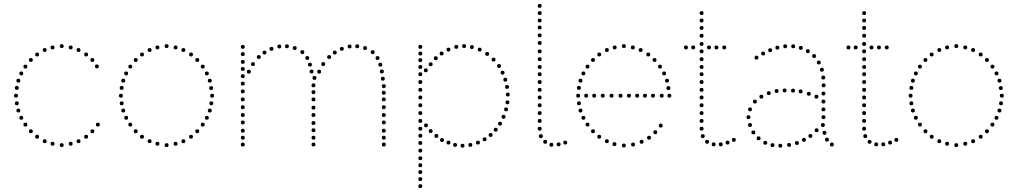

<svg xmlns="http://www.w3.org/2000/svg" viewBox="-20 -750 5210 983"><path d="M296 -504Q286 -504 286 -514Q286 -524 296 -524Q306 -524 306 -514Q306 -504 296 -504ZM342 -497Q332 -497 332 -507Q332 -517 342 -517Q352 -517 352 -507Q352 -497 342 -497ZM382 -484Q372 -484 372 -494Q372 -504 382 -504Q392 -504 392 -494Q392 -484 382 -484ZM421 -461Q411 -461 411 -471Q411 -481 421 -481Q431 -481 431 -471Q431 -461 421 -461ZM453 -433Q443 -433 443 -443Q443 -453 453 -453Q463 -453 463 -443Q463 -433 453 -433ZM476 -400Q466 -400 466 -410Q466 -420 476 -420Q486 -420 486 -410Q486 -400 476 -400ZM249 -497Q239 -497 239 -507Q239 -517 249 -517Q259 -517 259 -507Q259 -497 249 -497ZM209 -484Q199 -484 199 -494Q199 -504 209 -504Q219 -504 219 -494Q219 -484 209 -484ZM170 -461Q160 -461 160 -471Q160 -481 170 -481Q180 -481 180 -471Q180 -461 170 -461ZM138 -433Q128 -433 128 -443Q128 -453 138 -453Q148 -453 148 -443Q148 -433 138 -433ZM89 -364Q79 -364 79 -374Q79 -384 89 -384Q99 -384 99 -374Q99 -364 89 -364ZM74 -327Q64 -327 64 -337Q64 -347 74 -347Q84 -347 84 -337Q84 -327 74 -327ZM62 -250Q52 -250 52 -260Q52 -270 62 -270Q72 -270 72 -260Q72 -250 62 -250ZM110 -399Q100 -399 100 -409Q100 -419 110 -419Q120 -419 120 -409Q120 -399 110 -399ZM66 -290Q56 -290 56 -300Q56 -310 66 -310Q76 -310 76 -300Q76 -290 66 -290ZM296 -17Q306 -17 306 -7Q306 3 296 3Q286 3 286 -7Q286 -17 296 -17ZM342 -24Q352 -24 352 -14Q352 -4 342 -4Q332 -4 332 -14Q332 -24 342 -24ZM382 -37Q392 -37 392 -27Q392 -17 382 -17Q372 -17 372 -27Q372 -37 382 -37ZM421 -60Q431 -60 431 -50Q431 -40 421 -40Q411 -40 411 -50Q411 -60 421 -60ZM453 -88Q463 -88 463 -78Q463 -68 453 -68Q443 -68 443 -78Q443 -88 453 -88ZM481 -122Q491 -122 491 -112Q491 -102 481 -102Q471 -102 471 -112Q471 -122 481 -122ZM249 -24Q259 -24 259 -14Q259 -4 249 -4Q239 -4 239 -14Q239 -24 249 -24ZM209 -37Q219 -37 219 -27Q219 -17 209 -17Q199 -17 199 -27Q199 -37 209 -37ZM170 -60Q180 -60 180 -50Q180 -40 170 -40Q160 -40 160 -50Q160 -60 170 -60ZM138 -88Q148 -88 148 -78Q148 -68 138 -68Q128 -68 128 -78Q128 -88 138 -88ZM89 -157Q99 -157 99 -147Q99 -137 89 -137Q79 -137 79 -147Q79 -157 89 -157ZM74 -194Q84 -194 84 -184Q84 -174 74 -174Q64 -174 64 -184Q64 -194 74 -194ZM110 -122Q120 -122 120 -112Q120 -102 110 -102Q100 -102 100 -112Q100 -122 110 -122ZM66 -231Q76 -231 76 -221Q76 -211 66 -211Q56 -211 56 -221Q56 -231 66 -231Z M833 -504Q823 -504 823 -514Q823 -524 833 -524Q843 -524 843 -514Q843 -504 833 -504ZM879 -497Q869 -497 869 -507Q869 -517 879 -517Q889 -517 889 -507Q889 -497 879 -497ZM919 -484Q909 -484 909 -494Q909 -504 919 -504Q929 -504 929 -494Q929 -484 919 -484ZM958 -461Q948 -461 948 -471Q948 -481 958 -481Q968 -481 968 -471Q968 -461 958 -461ZM990 -433Q980 -433 980 -443Q980 -453 990 -453Q1000 -453 1000 -443Q1000 -433 990 -433ZM1039 -364Q1029 -364 1029 -374Q1029 -384 1039 -384Q1049 -384 1049 -374Q1049 -364 1039 -364ZM1054 -327Q1044 -327 1044 -337Q1044 -347 1054 -347Q1064 -347 1064 -337Q1064 -327 1054 -327ZM1066 -250Q1056 -250 1056 -260Q1056 -270 1066 -270Q1076 -270 1076 -260Q1076 -250 1066 -250ZM1018 -399Q1008 -399 1008 -409Q1008 -419 1018 -419Q1028 -419 1028 -409Q1028 -399 1018 -399ZM1061 -289Q1051 -289 1051 -299Q1051 -309 1061 -309Q1071 -309 1071 -299Q1071 -289 1061 -289ZM786 -497Q776 -497 776 -507Q776 -517 786 -517Q796 -517 796 -507Q796 -497 786 -497ZM746 -484Q736 -484 736 -494Q736 -504 746 -504Q756 -504 756 -494Q756 -484 746 -484ZM707 -461Q697 -461 697 -471Q697 -481 707 -481Q717 -481 717 -471Q717 -461 707 -461ZM675 -433Q665 -433 665 -443Q665 -453 675 -453Q685 -453 685 -443Q685 -433 675 -433ZM626 -364Q616 -364 616 -374Q616 -384 626 -384Q636 -384 636 -374Q636 -364 626 -364ZM611 -327Q601 -327 601 -337Q601 -347 611 -347Q621 -347 621 -337Q621 -327 611 -327ZM599 -250Q589 -250 589 -260Q589 -270 599 -270Q609 -270 609 -260Q609 -250 599 -250ZM647 -399Q637 -399 637 -409Q637 -419 647 -419Q657 -419 657 -409Q657 -399 647 -399ZM603 -290Q593 -290 593 -300Q593 -310 603 -310Q613 -310 613 -300Q613 -290 603 -290ZM833 -17Q843 -17 843 -7Q843 3 833 3Q823 3 823 -7Q823 -17 833 -17ZM879 -24Q889 -24 889 -14Q889 -4 879 -4Q869 -4 869 -14Q869 -24 879 -24ZM919 -37Q929 -37 929 -27Q929 -17 919 -17Q909 -17 909 -27Q909 -37 919 -37ZM958 -60Q968 -60 968 -50Q968 -40 958 -40Q948 -40 948 -50Q948 -60 958 -60ZM990 -88Q1000 -88 1000 -78Q1000 -68 990 -68Q980 -68 980 -78Q980 -88 990 -88ZM1039 -157Q1049 -157 1049 -147Q1049 -137 1039 -137Q1029 -137 1029 -147Q1029 -157 1039 -157ZM1054 -194Q1064 -194 1064 -184Q1064 -174 1054 -174Q1044 -174 1044 -184Q1044 -194 1054 -194ZM1018 -122Q1028 -122 1028 -112Q1028 -102 1018 -102Q1008 -102 1008 -112Q1008 -122 1018 -122ZM1062 -231Q1072 -231 1072 -221Q1072 -211 1062 -211Q1052 -211 1052 -221Q1052 -231 1062 -231ZM786 -24Q796 -24 796 -14Q796 -4 786 -4Q776 -4 776 -14Q776 -24 786 -24ZM746 -37Q756 -37 756 -27Q756 -17 746 -17Q736 -17 736 -27Q736 -37 746 -37ZM707 -60Q717 -60 717 -50Q717 -40 707 -40Q697 -40 697 -50Q697 -60 707 -60ZM675 -88Q685 -88 685 -78Q685 -68 675 -68Q665 -68 665 -78Q665 -88 675 -88ZM626 -157Q636 -157 636 -147Q636 -137 626 -137Q616 -137 616 -147Q616 -157 626 -157ZM611 -194Q621 -194 621 -184Q621 -174 611 -174Q601 -174 601 -184Q601 -194 611 -194ZM647 -122Q657 -122 657 -112Q657 -102 647 -102Q637 -102 637 -112Q637 -122 647 -122ZM603 -231Q613 -231 613 -221Q613 -211 603 -211Q593 -211 593 -221Q593 -231 603 -231Z M1223 -231Q1213 -231 1213 -241Q1213 -251 1223 -251Q1233 -251 1233 -241Q1233 -231 1223 -231ZM1223 -191Q1213 -191 1213 -201Q1213 -211 1223 -211Q1233 -211 1233 -201Q1233 -191 1223 -191ZM1223 -151Q1213 -151 1213 -161Q1213 -171 1223 -171Q1233 -171 1233 -161Q1233 -151 1223 -151ZM1223 -113Q1213 -113 1213 -123Q1213 -133 1223 -133Q1233 -133 1233 -123Q1233 -113 1223 -113ZM1223 -71Q1213 -71 1213 -81Q1213 -91 1223 -91Q1233 -91 1233 -81Q1233 -71 1223 -71ZM1223 -35Q1213 -35 1213 -45Q1213 -55 1223 -55Q1233 -55 1233 -45Q1233 -35 1223 -35ZM1223 0Q1213 0 1213 -10Q1213 -20 1223 -20Q1233 -20 1233 -10Q1233 0 1223 0ZM1223 -500Q1213 -500 1213 -510Q1213 -520 1223 -520Q1233 -520 1233 -510Q1233 -500 1223 -500ZM1223 -387Q1213 -387 1213 -397Q1213 -407 1223 -407Q1233 -407 1233 -397Q1233 -387 1223 -387ZM1223 -350Q1213 -350 1213 -360Q1213 -370 1223 -370Q1233 -370 1233 -360Q1233 -350 1223 -350ZM1223 -312Q1213 -312 1213 -322Q1213 -332 1223 -332Q1233 -332 1233 -322Q1233 -312 1223 -312ZM1223 -272Q1213 -272 1213 -282Q1213 -292 1223 -292Q1233 -292 1233 -282Q1233 -272 1223 -272ZM1223 -423Q1213 -423 1213 -433Q1213 -443 1223 -443Q1233 -443 1233 -433Q1233 -423 1223 -423ZM1223 -463Q1213 -463 1213 -473Q1213 -483 1223 -483Q1233 -483 1233 -473Q1233 -463 1223 -463ZM1585 -231Q1575 -231 1575 -241Q1575 -251 1585 -251Q1595 -251 1595 -241Q1595 -231 1585 -231ZM1585 -189Q1575 -189 1575 -199Q1575 -209 1585 -209Q1595 -209 1595 -199Q1595 -189 1585 -189ZM1585 -151Q1575 -151 1575 -161Q1575 -171 1585 -171Q1595 -171 1595 -161Q1595 -151 1585 -151ZM1585 -110Q1575 -110 1575 -120Q1575 -130 1585 -130Q1595 -130 1595 -120Q1595 -110 1585 -110ZM1585 -73Q1575 -73 1575 -83Q1575 -93 1585 -93Q1595 -93 1595 -83Q1595 -73 1585 -73ZM1585 -35Q1575 -35 1575 -45Q1575 -55 1585 -55Q1595 -55 1595 -45Q1595 -35 1585 -35ZM1585 0Q1575 0 1575 -10Q1575 -20 1585 -20Q1595 -20 1595 -10Q1595 0 1585 0ZM1410 -502Q1400 -502 1400 -512Q1400 -522 1410 -522Q1420 -522 1420 -512Q1420 -502 1410 -502ZM1449 -503Q1439 -503 1439 -513Q1439 -523 1449 -523Q1459 -523 1459 -513Q1459 -503 1449 -503ZM1489 -494Q1479 -494 1479 -504Q1479 -514 1489 -514Q1499 -514 1499 -504Q1499 -494 1489 -494ZM1528 -473Q1518 -473 1518 -483Q1518 -493 1528 -493Q1538 -493 1538 -483Q1538 -473 1528 -473ZM1553 -443Q1543 -443 1543 -453Q1543 -463 1553 -463Q1563 -463 1563 -453Q1563 -443 1553 -443ZM1575 -374Q1565 -374 1565 -384Q1565 -394 1575 -394Q1585 -394 1585 -384Q1585 -374 1575 -374ZM1590 -341Q1580 -341 1580 -351Q1580 -361 1590 -361Q1600 -361 1600 -351Q1600 -341 1590 -341ZM1567 -409Q1557 -409 1557 -419Q1557 -429 1567 -429Q1577 -429 1577 -419Q1577 -409 1567 -409ZM1585 -303Q1575 -303 1575 -313Q1575 -323 1585 -323Q1595 -323 1595 -313Q1595 -303 1585 -303ZM1370 -490Q1360 -490 1360 -500Q1360 -510 1370 -510Q1380 -510 1380 -500Q1380 -490 1370 -490ZM1585 -268Q1575 -268 1575 -278Q1575 -288 1585 -288Q1595 -288 1595 -278Q1595 -268 1585 -268ZM1334 -471Q1324 -471 1324 -481Q1324 -491 1334 -491Q1344 -491 1344 -481Q1344 -471 1334 -471ZM1305 -448Q1295 -448 1295 -458Q1295 -468 1305 -468Q1315 -468 1315 -458Q1315 -448 1305 -448ZM1275 -412Q1265 -412 1265 -422Q1265 -432 1275 -432Q1285 -432 1285 -422Q1285 -412 1275 -412ZM1254 -373Q1244 -373 1244 -383Q1244 -393 1254 -393Q1264 -393 1264 -383Q1264 -373 1254 -373ZM1945 -231Q1935 -231 1935 -241Q1935 -251 1945 -251Q1955 -251 1955 -241Q1955 -231 1945 -231ZM1945 -191Q1935 -191 1935 -201Q1935 -211 1945 -211Q1955 -211 1955 -201Q1955 -191 1945 -191ZM1945 -151Q1935 -151 1935 -161Q1935 -171 1945 -171Q1955 -171 1955 -161Q1955 -151 1945 -151ZM1945 -113Q1935 -113 1935 -123Q1935 -133 1945 -133Q1955 -133 1955 -123Q1955 -113 1945 -113ZM1945 -71Q1935 -71 1935 -81Q1935 -91 1945 -91Q1955 -91 1955 -81Q1955 -71 1945 -71ZM1945 -35Q1935 -35 1935 -45Q1935 -55 1945 -55Q1955 -55 1955 -45Q1955 -35 1945 -35ZM1945 0Q1935 0 1935 -10Q1935 -20 1945 -20Q1955 -20 1955 -10Q1955 0 1945 0ZM1770 -502Q1760 -502 1760 -512Q1760 -522 1770 -522Q1780 -522 1780 -512Q1780 -502 1770 -502ZM1809 -503Q1799 -503 1799 -513Q1799 -523 1809 -523Q1819 -523 1819 -513Q1819 -503 1809 -503ZM1849 -494Q1839 -494 1839 -504Q1839 -514 1849 -514Q1859 -514 1859 -504Q1859 -494 1849 -494ZM1888 -473Q1878 -473 1878 -483Q1878 -493 1888 -493Q1898 -493 1898 -483Q1898 -473 1888 -473ZM1913 -443Q1903 -443 1903 -453Q1903 -463 1913 -463Q1923 -463 1923 -453Q1923 -443 1913 -443ZM1935 -374Q1925 -374 1925 -384Q1925 -394 1935 -394Q1945 -394 1945 -384Q1945 -374 1935 -374ZM1940 -337Q1930 -337 1930 -347Q1930 -357 1940 -357Q1950 -357 1950 -347Q1950 -337 1940 -337ZM1927 -409Q1917 -409 1917 -419Q1917 -429 1927 -429Q1937 -429 1937 -419Q1937 -409 1927 -409ZM1945 -299Q1935 -299 1935 -309Q1935 -319 1945 -319Q1955 -319 1955 -309Q1955 -299 1945 -299ZM1730 -490Q1720 -490 1720 -500Q1720 -510 1730 -510Q1740 -510 1740 -500Q1740 -490 1730 -490ZM1945 -265Q1935 -265 1935 -275Q1935 -285 1945 -285Q1955 -285 1955 -275Q1955 -265 1945 -265ZM1694 -471Q1684 -471 1684 -481Q1684 -491 1694 -491Q1704 -491 1704 -481Q1704 -471 1694 -471ZM1665 -448Q1655 -448 1655 -458Q1655 -468 1665 -468Q1675 -468 1675 -458Q1675 -448 1665 -448ZM1635 -412Q1625 -412 1625 -422Q1625 -432 1635 -432Q1645 -432 1645 -422Q1645 -412 1635 -412ZM1614 -373Q1604 -373 1604 -383Q1604 -393 1614 -393Q1624 -393 1624 -383Q1624 -373 1614 -373Z M2276 -486Q2266 -486 2266 -496Q2266 -506 2276 -506Q2286 -506 2286 -496Q2286 -486 2276 -486ZM2316 -500Q2306 -500 2306 -510Q2306 -520 2316 -520Q2326 -520 2326 -510Q2326 -500 2316 -500ZM2356 -504Q2346 -504 2346 -514Q2346 -524 2356 -524Q2366 -524 2366 -514Q2366 -504 2356 -504ZM2396 -499Q2386 -499 2386 -509Q2386 -519 2396 -519Q2406 -519 2406 -509Q2406 -499 2396 -499ZM2436 -486Q2426 -486 2426 -496Q2426 -506 2436 -506Q2446 -506 2446 -496Q2446 -486 2436 -486ZM2241 -466Q2231 -466 2231 -476Q2231 -486 2241 -486Q2251 -486 2251 -476Q2251 -466 2241 -466ZM2474 -464Q2464 -464 2464 -474Q2464 -484 2474 -484Q2484 -484 2484 -474Q2484 -464 2474 -464ZM2211 -442Q2201 -442 2201 -452Q2201 -462 2211 -462Q2221 -462 2221 -452Q2221 -442 2211 -442ZM2507 -435Q2497 -435 2497 -445Q2497 -455 2507 -455Q2517 -455 2517 -445Q2517 -435 2507 -435ZM2553 -368Q2543 -368 2543 -378Q2543 -388 2553 -388Q2563 -388 2563 -378Q2563 -368 2553 -368ZM2567 -332Q2557 -332 2557 -342Q2557 -352 2567 -352Q2577 -352 2577 -342Q2577 -332 2567 -332ZM2580 -256Q2570 -256 2570 -266Q2570 -276 2580 -276Q2590 -276 2590 -266Q2590 -256 2580 -256ZM2578 -216Q2568 -216 2568 -226Q2568 -236 2578 -236Q2588 -236 2588 -226Q2588 -216 2578 -216ZM2571 -180Q2561 -180 2561 -190Q2561 -200 2571 -200Q2581 -200 2581 -190Q2581 -180 2571 -180ZM2558 -142Q2548 -142 2548 -152Q2548 -162 2558 -162Q2568 -162 2568 -152Q2568 -142 2558 -142ZM2540 -107Q2530 -107 2530 -117Q2530 -127 2540 -127Q2550 -127 2550 -117Q2550 -107 2540 -107ZM2185 -69Q2175 -69 2175 -79Q2175 -89 2185 -89Q2195 -89 2195 -79Q2195 -69 2185 -69ZM2518 -76Q2508 -76 2508 -86Q2508 -96 2518 -96Q2528 -96 2528 -86Q2528 -76 2518 -76ZM2243 -23Q2233 -23 2233 -33Q2233 -43 2243 -43Q2253 -43 2253 -33Q2253 -23 2243 -23ZM2276 -10Q2266 -10 2266 -20Q2266 -30 2276 -30Q2286 -30 2286 -20Q2286 -10 2276 -10ZM2427 -10Q2417 -10 2417 -20Q2417 -30 2427 -30Q2437 -30 2437 -20Q2437 -10 2427 -10ZM2461 -27Q2451 -27 2451 -37Q2451 -47 2461 -47Q2471 -47 2471 -37Q2471 -27 2461 -27ZM2132 -241Q2122 -241 2122 -251Q2122 -261 2132 -261Q2142 -261 2142 -251Q2142 -241 2132 -241ZM2132 -201Q2122 -201 2122 -211Q2122 -221 2132 -221Q2142 -221 2142 -211Q2142 -201 2132 -201ZM2132 -161Q2122 -161 2122 -171Q2122 -181 2132 -181Q2142 -181 2142 -171Q2142 -161 2132 -161ZM2132 -121Q2122 -121 2122 -131Q2122 -141 2132 -141Q2142 -141 2142 -131Q2142 -121 2132 -121ZM2132 -81Q2122 -81 2122 -91Q2122 -101 2132 -101Q2142 -101 2142 -91Q2142 -81 2132 -81ZM2132 -45Q2122 -45 2122 -55Q2122 -65 2132 -65Q2142 -65 2142 -55Q2142 -45 2132 -45ZM2132 -8Q2122 -8 2122 -18Q2122 -28 2132 -28Q2142 -28 2142 -18Q2142 -8 2132 -8ZM2132 177Q2122 177 2122 167Q2122 157 2132 157Q2142 157 2142 167Q2142 177 2132 177ZM2132 213Q2122 213 2122 203Q2122 193 2132 193Q2142 193 2142 203Q2142 213 2132 213ZM2132 -500Q2122 -500 2122 -510Q2122 -520 2132 -520Q2142 -520 2142 -510Q2142 -500 2132 -500ZM2132 -397Q2122 -397 2122 -407Q2122 -417 2132 -417Q2142 -417 2142 -407Q2142 -397 2132 -397ZM2132 -360Q2122 -360 2122 -370Q2122 -380 2132 -380Q2142 -380 2142 -370Q2142 -360 2132 -360ZM2132 -320Q2122 -320 2122 -330Q2122 -340 2132 -340Q2142 -340 2142 -330Q2142 -320 2132 -320ZM2132 -280Q2122 -280 2122 -290Q2122 -300 2132 -300Q2142 -300 2142 -290Q2142 -280 2132 -280ZM2132 31Q2122 31 2122 21Q2122 11 2132 11Q2142 11 2142 21Q2142 31 2132 31ZM2132 70Q2122 70 2122 60Q2122 50 2132 50Q2142 50 2142 60Q2142 70 2132 70ZM2132 106Q2122 106 2122 96Q2122 86 2132 86Q2142 86 2142 96Q2142 106 2132 106ZM2132 141Q2122 141 2122 131Q2122 121 2132 121Q2142 121 2142 131Q2142 141 2132 141ZM2132 -432Q2122 -432 2122 -442Q2122 -452 2132 -452Q2142 -452 2142 -442Q2142 -432 2132 -432ZM2535 -402Q2525 -402 2525 -412Q2525 -422 2535 -422Q2545 -422 2545 -412Q2545 -402 2535 -402ZM2576 -295Q2566 -295 2566 -305Q2566 -315 2576 -315Q2586 -315 2586 -305Q2586 -295 2576 -295ZM2185 -411Q2175 -411 2175 -421Q2175 -431 2185 -431Q2195 -431 2195 -421Q2195 -411 2185 -411ZM2160 -380Q2150 -380 2150 -390Q2150 -400 2160 -400Q2170 -400 2170 -390Q2170 -380 2160 -380ZM2161 -98Q2151 -98 2151 -108Q2151 -118 2161 -118Q2171 -118 2171 -108Q2171 -98 2161 -98ZM2348 6Q2338 6 2338 -4Q2338 -14 2348 -14Q2358 -14 2358 -4Q2358 6 2348 6ZM2310 2Q2300 2 2300 -8Q2300 -18 2310 -18Q2320 -18 2320 -8Q2320 2 2310 2ZM2214 -44Q2204 -44 2204 -54Q2204 -64 2214 -64Q2224 -64 2224 -54Q2224 -44 2214 -44ZM2388 2Q2378 2 2378 -8Q2378 -18 2388 -18Q2398 -18 2398 -8Q2398 2 2388 2ZM2492 -49Q2482 -49 2482 -59Q2482 -69 2492 -69Q2502 -69 2502 -59Q2502 -49 2492 -49ZM2132 -466Q2122 -466 2122 -476Q2122 -486 2132 -486Q2142 -486 2142 -476Q2142 -466 2132 -466Z M2874 -10Q2864 -10 2864 -20Q2864 -30 2874 -30Q2884 -30 2884 -20Q2884 -10 2874 -10ZM2743 -241Q2733 -241 2733 -251Q2733 -261 2743 -261Q2753 -261 2753 -251Q2753 -241 2743 -241ZM2743 -201Q2733 -201 2733 -211Q2733 -221 2743 -221Q2753 -221 2753 -211Q2753 -201 2743 -201ZM2743 -161Q2733 -161 2733 -171Q2733 -181 2743 -181Q2753 -181 2753 -171Q2753 -161 2743 -161ZM2743 -121Q2733 -121 2733 -131Q2733 -141 2743 -141Q2753 -141 2753 -131Q2753 -121 2743 -121ZM2743 -81Q2733 -81 2733 -91Q2733 -101 2743 -101Q2753 -101 2753 -91Q2753 -81 2743 -81ZM2749 -43Q2739 -43 2739 -53Q2739 -63 2749 -63Q2759 -63 2759 -53Q2759 -43 2749 -43ZM2771 -14Q2761 -14 2761 -24Q2761 -34 2771 -34Q2781 -34 2781 -24Q2781 -14 2771 -14ZM2743 -559Q2733 -559 2733 -569Q2733 -579 2743 -579Q2753 -579 2753 -569Q2753 -559 2743 -559ZM2743 -520Q2733 -520 2733 -530Q2733 -540 2743 -540Q2753 -540 2753 -530Q2753 -520 2743 -520ZM2743 -477Q2733 -477 2733 -487Q2733 -497 2743 -497Q2753 -497 2753 -487Q2753 -477 2743 -477ZM2743 -397Q2733 -397 2733 -407Q2733 -417 2743 -417Q2753 -417 2753 -407Q2753 -397 2743 -397ZM2743 -360Q2733 -360 2733 -370Q2733 -380 2743 -380Q2753 -380 2753 -370Q2753 -360 2743 -360ZM2743 -320Q2733 -320 2733 -330Q2733 -340 2743 -340Q2753 -340 2753 -330Q2753 -320 2743 -320ZM2743 -280Q2733 -280 2733 -290Q2733 -300 2743 -300Q2753 -300 2753 -290Q2753 -280 2743 -280ZM2743 -710Q2733 -710 2733 -720Q2733 -730 2743 -730Q2753 -730 2753 -720Q2753 -710 2743 -710ZM2743 -673Q2733 -673 2733 -683Q2733 -693 2743 -693Q2753 -693 2753 -683Q2753 -673 2743 -673ZM2743 -635Q2733 -635 2733 -645Q2733 -655 2743 -655Q2753 -655 2753 -645Q2753 -635 2743 -635ZM2743 -599Q2733 -599 2733 -609Q2733 -619 2743 -619Q2753 -619 2753 -609Q2753 -599 2743 -599ZM2743 -437Q2733 -437 2733 -447Q2733 -457 2743 -457Q2753 -457 2753 -447Q2753 -437 2743 -437ZM2803 1Q2793 1 2793 -9Q2793 -19 2803 -19Q2813 -19 2813 -9Q2813 1 2803 1ZM2840 -1Q2830 -1 2830 -11Q2830 -21 2840 -21Q2850 -21 2850 -11Q2850 -1 2840 -1Z M3174 -504Q3164 -504 3164 -514Q3164 -524 3174 -524Q3184 -524 3184 -514Q3184 -504 3174 -504ZM3220 -497Q3210 -497 3210 -507Q3210 -517 3220 -517Q3230 -517 3230 -507Q3230 -497 3220 -497ZM3260 -484Q3250 -484 3250 -494Q3250 -504 3260 -504Q3270 -504 3270 -494Q3270 -484 3260 -484ZM3299 -461Q3289 -461 3289 -471Q3289 -481 3299 -481Q3309 -481 3309 -471Q3309 -461 3299 -461ZM3331 -433Q3321 -433 3321 -443Q3321 -453 3331 -453Q3341 -453 3341 -443Q3341 -433 3331 -433ZM3380 -364Q3370 -364 3370 -374Q3370 -384 3380 -384Q3390 -384 3390 -374Q3390 -364 3380 -364ZM3395 -327Q3385 -327 3385 -337Q3385 -347 3395 -347Q3405 -347 3405 -337Q3405 -327 3395 -327ZM3407 -250Q3397 -250 3397 -260Q3397 -270 3407 -270Q3417 -270 3417 -260Q3417 -250 3407 -250ZM3359 -399Q3349 -399 3349 -409Q3349 -419 3359 -419Q3369 -419 3369 -409Q3369 -399 3359 -399ZM3402 -289Q3392 -289 3392 -299Q3392 -309 3402 -309Q3412 -309 3412 -299Q3412 -289 3402 -289ZM3127 -497Q3117 -497 3117 -507Q3117 -517 3127 -517Q3137 -517 3137 -507Q3137 -497 3127 -497ZM3087 -484Q3077 -484 3077 -494Q3077 -504 3087 -504Q3097 -504 3097 -494Q3097 -484 3087 -484ZM3048 -461Q3038 -461 3038 -471Q3038 -481 3048 -481Q3058 -481 3058 -471Q3058 -461 3048 -461ZM3016 -433Q3006 -433 3006 -443Q3006 -453 3016 -453Q3026 -453 3026 -443Q3026 -433 3016 -433ZM2967 -364Q2957 -364 2957 -374Q2957 -384 2967 -384Q2977 -384 2977 -374Q2977 -364 2967 -364ZM2952 -327Q2942 -327 2942 -337Q2942 -347 2952 -347Q2962 -347 2962 -337Q2962 -327 2952 -327ZM2940 -250Q2930 -250 2930 -260Q2930 -270 2940 -270Q2950 -270 2950 -260Q2950 -250 2940 -250ZM2988 -399Q2978 -399 2978 -409Q2978 -419 2988 -419Q2998 -419 2998 -409Q2998 -399 2988 -399ZM2944 -290Q2934 -290 2934 -300Q2934 -310 2944 -310Q2954 -310 2954 -300Q2954 -290 2944 -290ZM3174 -15Q3184 -15 3184 -5Q3184 5 3174 5Q3164 5 3164 -5Q3164 -15 3174 -15ZM3221 -20Q3231 -20 3231 -10Q3231 0 3221 0Q3211 0 3211 -10Q3211 -20 3221 -20ZM3265 -34Q3275 -34 3275 -24Q3275 -14 3265 -14Q3255 -14 3255 -24Q3255 -34 3265 -34ZM3303 -55Q3313 -55 3313 -45Q3313 -35 3303 -35Q3293 -35 3293 -45Q3293 -55 3303 -55ZM3335 -83Q3345 -83 3345 -73Q3345 -63 3335 -63Q3325 -63 3325 -73Q3325 -83 3335 -83ZM3363 -117Q3373 -117 3373 -107Q3373 -97 3363 -97Q3353 -97 3353 -107Q3353 -117 3363 -117ZM3126 -22Q3136 -22 3136 -12Q3136 -2 3126 -2Q3116 -2 3116 -12Q3116 -22 3126 -22ZM3087 -37Q3097 -37 3097 -27Q3097 -17 3087 -17Q3077 -17 3077 -27Q3077 -37 3087 -37ZM3048 -60Q3058 -60 3058 -50Q3058 -40 3048 -40Q3038 -40 3038 -50Q3038 -60 3048 -60ZM3016 -88Q3026 -88 3026 -78Q3026 -68 3016 -68Q3006 -68 3006 -78Q3006 -88 3016 -88ZM2967 -157Q2977 -157 2977 -147Q2977 -137 2967 -137Q2957 -137 2957 -147Q2957 -157 2967 -157ZM2952 -194Q2962 -194 2962 -184Q2962 -174 2952 -174Q2942 -174 2942 -184Q2942 -194 2952 -194ZM2988 -122Q2998 -122 2998 -112Q2998 -102 2988 -102Q2978 -102 2978 -112Q2978 -122 2988 -122ZM2944 -231Q2954 -231 2954 -221Q2954 -211 2944 -211Q2934 -211 2934 -221Q2934 -231 2944 -231ZM3368 -250Q3358 -250 3358 -260Q3358 -270 3368 -270Q3378 -270 3378 -260Q3378 -250 3368 -250ZM3323 -250Q3313 -250 3313 -260Q3313 -270 3323 -270Q3333 -270 3333 -260Q3333 -250 3323 -250ZM3282 -250Q3272 -250 3272 -260Q3272 -270 3282 -270Q3292 -270 3292 -260Q3292 -250 3282 -250ZM3242 -250Q3232 -250 3232 -260Q3232 -270 3242 -270Q3252 -270 3252 -260Q3252 -250 3242 -250ZM3200 -250Q3190 -250 3190 -260Q3190 -270 3200 -270Q3210 -270 3210 -260Q3210 -250 3200 -250ZM3157 -250Q3147 -250 3147 -260Q3147 -270 3157 -270Q3167 -270 3167 -260Q3167 -250 3157 -250ZM3111 -250Q3101 -250 3101 -260Q3101 -270 3111 -270Q3121 -270 3121 -260Q3121 -250 3111 -250ZM3066 -250Q3056 -250 3056 -260Q3056 -270 3066 -270Q3076 -270 3076 -260Q3076 -250 3066 -250ZM3022 -250Q3012 -250 3012 -260Q3012 -270 3022 -270Q3032 -270 3032 -260Q3032 -250 3022 -250ZM2981 -250Q2971 -250 2971 -260Q2971 -270 2981 -270Q2991 -270 2991 -260Q2991 -250 2981 -250Z M3705 -10Q3695 -10 3695 -20Q3695 -30 3705 -30Q3715 -30 3715 -20Q3715 -10 3705 -10ZM3572 -241Q3562 -241 3562 -251Q3562 -261 3572 -261Q3582 -261 3582 -251Q3582 -241 3572 -241ZM3572 -201Q3562 -201 3562 -211Q3562 -221 3572 -221Q3582 -221 3582 -211Q3582 -201 3572 -201ZM3572 -161Q3562 -161 3562 -171Q3562 -181 3572 -181Q3582 -181 3582 -171Q3582 -161 3572 -161ZM3572 -121Q3562 -121 3562 -131Q3562 -141 3572 -141Q3582 -141 3582 -131Q3582 -121 3572 -121ZM3572 -81Q3562 -81 3562 -91Q3562 -101 3572 -101Q3582 -101 3582 -91Q3582 -81 3572 -81ZM3578 -43Q3568 -43 3568 -53Q3568 -63 3578 -63Q3588 -63 3588 -53Q3588 -43 3578 -43ZM3600 -14Q3590 -14 3590 -24Q3590 -34 3600 -34Q3610 -34 3610 -24Q3610 -14 3600 -14ZM3572 -557Q3562 -557 3562 -567Q3562 -577 3572 -577Q3582 -577 3582 -567Q3582 -557 3572 -557ZM3572 -515Q3562 -515 3562 -525Q3562 -535 3572 -535Q3582 -535 3582 -525Q3582 -515 3572 -515ZM3572 -477Q3562 -477 3562 -487Q3562 -497 3572 -497Q3582 -497 3582 -487Q3582 -477 3572 -477ZM3572 -397Q3562 -397 3562 -407Q3562 -417 3572 -417Q3582 -417 3582 -407Q3582 -397 3572 -397ZM3572 -360Q3562 -360 3562 -370Q3562 -380 3572 -380Q3582 -380 3582 -370Q3582 -360 3572 -360ZM3572 -320Q3562 -320 3562 -330Q3562 -340 3572 -340Q3582 -340 3582 -330Q3582 -320 3572 -320ZM3572 -280Q3562 -280 3562 -290Q3562 -300 3572 -300Q3582 -300 3582 -290Q3582 -280 3572 -280ZM3572 -673Q3562 -673 3562 -683Q3562 -693 3572 -693Q3582 -693 3582 -683Q3582 -673 3572 -673ZM3572 -635Q3562 -635 3562 -645Q3562 -655 3572 -655Q3582 -655 3582 -645Q3582 -635 3572 -635ZM3572 -597Q3562 -597 3562 -607Q3562 -617 3572 -617Q3582 -617 3582 -607Q3582 -597 3572 -597ZM3572 -437Q3562 -437 3562 -447Q3562 -457 3572 -457Q3582 -457 3582 -447Q3582 -437 3572 -437ZM3634 -1Q3624 -1 3624 -11Q3624 -21 3634 -21Q3644 -21 3644 -11Q3644 -1 3634 -1ZM3670 -1Q3660 -1 3660 -11Q3660 -21 3670 -21Q3680 -21 3680 -11Q3680 -1 3670 -1ZM3737 -24Q3727 -24 3727 -34Q3727 -44 3737 -44Q3747 -44 3747 -34Q3747 -24 3737 -24ZM3529 -497Q3519 -497 3519 -507Q3519 -517 3529 -517Q3539 -517 3539 -507Q3539 -497 3529 -497ZM3492 -497Q3482 -497 3482 -507Q3482 -517 3492 -517Q3502 -517 3502 -507Q3502 -497 3492 -497ZM3610 -497Q3600 -497 3600 -507Q3600 -517 3610 -517Q3620 -517 3620 -507Q3620 -497 3610 -497ZM3648 -497Q3638 -497 3638 -507Q3638 -517 3648 -517Q3658 -517 3658 -507Q3658 -497 3648 -497ZM3688 -497Q3678 -497 3678 -507Q3678 -517 3688 -517Q3698 -517 3698 -507Q3698 -497 3688 -497Z M3960 -496Q3950 -496 3950 -506Q3950 -516 3960 -516Q3970 -516 3970 -506Q3970 -496 3960 -496ZM4000 -503Q3990 -503 3990 -513Q3990 -523 4000 -523Q4010 -523 4010 -513Q4010 -503 4000 -503ZM4041 -503Q4031 -503 4031 -513Q4031 -523 4041 -523Q4051 -523 4051 -513Q4051 -503 4041 -503ZM4080 -495Q4070 -495 4070 -505Q4070 -515 4080 -515Q4090 -515 4090 -505Q4090 -495 4080 -495ZM3887 -466Q3877 -466 3877 -476Q3877 -486 3887 -486Q3897 -486 3897 -476Q3897 -466 3887 -466ZM4116 -478Q4106 -478 4106 -488Q4106 -498 4116 -498Q4126 -498 4126 -488Q4126 -478 4116 -478ZM4148 -453Q4138 -453 4138 -463Q4138 -473 4148 -473Q4158 -473 4158 -463Q4158 -453 4148 -453ZM4172 -420Q4162 -420 4162 -430Q4162 -440 4172 -440Q4182 -440 4182 -430Q4182 -420 4172 -420ZM4188 -383Q4178 -383 4178 -393Q4178 -403 4188 -403Q4198 -403 4198 -393Q4198 -383 4188 -383ZM4195 -343Q4185 -343 4185 -353Q4185 -363 4195 -363Q4205 -363 4205 -353Q4205 -343 4195 -343ZM4197 -303Q4187 -303 4187 -313Q4187 -323 4197 -323Q4207 -323 4207 -313Q4207 -303 4197 -303ZM3916 -263Q3906 -263 3906 -273Q3906 -283 3916 -283Q3926 -283 3926 -273Q3926 -263 3916 -263ZM3956 -274Q3946 -274 3946 -284Q3946 -294 3956 -294Q3966 -294 3966 -284Q3966 -274 3956 -274ZM4121 -260Q4111 -260 4111 -270Q4111 -280 4121 -280Q4131 -280 4131 -270Q4131 -260 4121 -260ZM4160 -245Q4150 -245 4150 -255Q4150 -265 4160 -265Q4170 -265 4170 -255Q4170 -245 4160 -245ZM4196 -261Q4186 -261 4186 -271Q4186 -281 4196 -281Q4206 -281 4206 -271Q4206 -261 4196 -261ZM3845 -220Q3835 -220 3835 -230Q3835 -240 3845 -240Q3855 -240 3855 -230Q3855 -220 3845 -220ZM4196 -220Q4186 -220 4186 -230Q4186 -240 4196 -240Q4206 -240 4206 -230Q4206 -220 4196 -220ZM3820 -180Q3810 -180 3810 -190Q3810 -200 3820 -200Q3830 -200 3830 -190Q3830 -180 3820 -180ZM4196 -180Q4186 -180 4186 -190Q4186 -200 4196 -200Q4206 -200 4206 -190Q4206 -180 4196 -180ZM4196 -140Q4186 -140 4186 -150Q4186 -160 4196 -160Q4206 -160 4206 -150Q4206 -140 4196 -140ZM3820 -100Q3810 -100 3810 -110Q3810 -120 3820 -120Q3830 -120 3830 -110Q3830 -100 3820 -100ZM4193 -100Q4183 -100 4183 -110Q4183 -120 4193 -120Q4203 -120 4203 -110Q4203 -100 4193 -100ZM3837 -62Q3827 -62 3827 -72Q3827 -82 3837 -82Q3847 -82 3847 -72Q3847 -62 3837 -62ZM4161 -73Q4151 -73 4151 -83Q4151 -93 4161 -93Q4171 -93 4171 -83Q4171 -73 4161 -73ZM4201 -60Q4191 -60 4191 -70Q4191 -80 4201 -80Q4211 -80 4211 -70Q4211 -60 4201 -60ZM3864 -32Q3854 -32 3854 -42Q3854 -52 3864 -52Q3874 -52 3874 -42Q3874 -32 3864 -32ZM4096 -24Q4086 -24 4086 -34Q4086 -44 4096 -44Q4106 -44 4106 -34Q4106 -24 4096 -24ZM4129 -44Q4119 -44 4119 -54Q4119 -64 4129 -64Q4139 -64 4139 -54Q4139 -44 4129 -44ZM4214 -25Q4204 -25 4204 -35Q4204 -45 4214 -45Q4224 -45 4224 -35Q4224 -25 4214 -25ZM3923 -483Q3913 -483 3913 -493Q3913 -503 3923 -503Q3933 -503 3933 -493Q3933 -483 3923 -483ZM3853 -445Q3843 -445 3843 -455Q3843 -465 3853 -465Q3863 -465 3863 -455Q3863 -445 3853 -445ZM4239 0Q4229 0 4229 -10Q4229 -20 4239 -20Q4249 -20 4249 -10Q4249 0 4239 0ZM3812 -140Q3802 -140 3802 -150Q3802 -160 3812 -160Q3822 -160 3822 -150Q3822 -140 3812 -140ZM4079 -272Q4069 -272 4069 -282Q4069 -292 4079 -292Q4089 -292 4089 -282Q4089 -272 4079 -272ZM4040 -276Q4030 -276 4030 -286Q4030 -296 4040 -296Q4050 -296 4050 -286Q4050 -276 4040 -276ZM3997 -277Q3987 -277 3987 -287Q3987 -297 3997 -297Q4007 -297 4007 -287Q4007 -277 3997 -277ZM3878 -245Q3868 -245 3868 -255Q3868 -265 3878 -265Q3888 -265 3888 -255Q3888 -245 3878 -245ZM3898 -9Q3888 -9 3888 -19Q3888 -29 3898 -29Q3908 -29 3908 -19Q3908 -9 3898 -9ZM3935 3Q3925 3 3925 -7Q3925 -17 3935 -17Q3945 -17 3945 -7Q3945 3 3935 3ZM3975 6Q3965 6 3965 -4Q3965 -14 3975 -14Q3985 -14 3985 -4Q3985 6 3975 6ZM4020 2Q4010 2 4010 -8Q4010 -18 4020 -18Q4030 -18 4030 -8Q4030 2 4020 2ZM4060 -8Q4050 -8 4050 -18Q4050 -28 4060 -28Q4070 -28 4070 -18Q4070 -8 4060 -8Z M4537 -10Q4527 -10 4527 -20Q4527 -30 4537 -30Q4547 -30 4547 -20Q4547 -10 4537 -10ZM4404 -241Q4394 -241 4394 -251Q4394 -261 4404 -261Q4414 -261 4414 -251Q4414 -241 4404 -241ZM4404 -201Q4394 -201 4394 -211Q4394 -221 4404 -221Q4414 -221 4414 -211Q4414 -201 4404 -201ZM4404 -161Q4394 -161 4394 -171Q4394 -181 4404 -181Q4414 -181 4414 -171Q4414 -161 4404 -161ZM4404 -121Q4394 -121 4394 -131Q4394 -141 4404 -141Q4414 -141 4414 -131Q4414 -121 4404 -121ZM4404 -81Q4394 -81 4394 -91Q4394 -101 4404 -101Q4414 -101 4414 -91Q4414 -81 4404 -81ZM4410 -43Q4400 -43 4400 -53Q4400 -63 4410 -63Q4420 -63 4420 -53Q4420 -43 4410 -43ZM4432 -14Q4422 -14 4422 -24Q4422 -34 4432 -34Q4442 -34 4442 -24Q4442 -14 4432 -14ZM4404 -557Q4394 -557 4394 -567Q4394 -577 4404 -577Q4414 -577 4414 -567Q4414 -557 4404 -557ZM4404 -515Q4394 -515 4394 -525Q4394 -535 4404 -535Q4414 -535 4414 -525Q4414 -515 4404 -515ZM4404 -477Q4394 -477 4394 -487Q4394 -497 4404 -497Q4414 -497 4414 -487Q4414 -477 4404 -477ZM4404 -397Q4394 -397 4394 -407Q4394 -417 4404 -417Q4414 -417 4414 -407Q4414 -397 4404 -397ZM4404 -360Q4394 -360 4394 -370Q4394 -380 4404 -380Q4414 -380 4414 -370Q4414 -360 4404 -360ZM4404 -320Q4394 -320 4394 -330Q4394 -340 4404 -340Q4414 -340 4414 -330Q4414 -320 4404 -320ZM4404 -280Q4394 -280 4394 -290Q4394 -300 4404 -300Q4414 -300 4414 -290Q4414 -280 4404 -280ZM4404 -673Q4394 -673 4394 -683Q4394 -693 4404 -693Q4414 -693 4414 -683Q4414 -673 4404 -673ZM4404 -635Q4394 -635 4394 -645Q4394 -655 4404 -655Q4414 -655 4414 -645Q4414 -635 4404 -635ZM4404 -597Q4394 -597 4394 -607Q4394 -617 4404 -617Q4414 -617 4414 -607Q4414 -597 4404 -597ZM4404 -437Q4394 -437 4394 -447Q4394 -457 4404 -457Q4414 -457 4414 -447Q4414 -437 4404 -437ZM4466 -1Q4456 -1 4456 -11Q4456 -21 4466 -21Q4476 -21 4476 -11Q4476 -1 4466 -1ZM4502 -1Q4492 -1 4492 -11Q4492 -21 4502 -21Q4512 -21 4512 -11Q4512 -1 4502 -1ZM4569 -24Q4559 -24 4559 -34Q4559 -44 4569 -44Q4579 -44 4579 -34Q4579 -24 4569 -24ZM4361 -497Q4351 -497 4351 -507Q4351 -517 4361 -517Q4371 -517 4371 -507Q4371 -497 4361 -497ZM4324 -497Q4314 -497 4314 -507Q4314 -517 4324 -517Q4334 -517 4334 -507Q4334 -497 4324 -497ZM4442 -497Q4432 -497 4432 -507Q4432 -517 4442 -517Q4452 -517 4452 -507Q4452 -497 4442 -497ZM4480 -497Q4470 -497 4470 -507Q4470 -517 4480 -517Q4490 -517 4490 -507Q4490 -497 4480 -497ZM4520 -497Q4510 -497 4510 -507Q4510 -517 4520 -517Q4530 -517 4530 -507Q4530 -497 4520 -497Z M4876 -504Q4866 -504 4866 -514Q4866 -524 4876 -524Q4886 -524 4886 -514Q4886 -504 4876 -504ZM4922 -497Q4912 -497 4912 -507Q4912 -517 4922 -517Q4932 -517 4932 -507Q4932 -497 4922 -497ZM4962 -484Q4952 -484 4952 -494Q4952 -504 4962 -504Q4972 -504 4972 -494Q4972 -484 4962 -484ZM5001 -461Q4991 -461 4991 -471Q4991 -481 5001 -481Q5011 -481 5011 -471Q5011 -461 5001 -461ZM5033 -433Q5023 -433 5023 -443Q5023 -453 5033 -453Q5043 -453 5043 -443Q5043 -433 5033 -433ZM5082 -364Q5072 -364 5072 -374Q5072 -384 5082 -384Q5092 -384 5092 -374Q5092 -364 5082 -364ZM5097 -327Q5087 -327 5087 -337Q5087 -347 5097 -347Q5107 -347 5107 -337Q5107 -327 5097 -327ZM5109 -250Q5099 -250 5099 -260Q5099 -270 5109 -270Q5119 -270 5119 -260Q5119 -250 5109 -250ZM5061 -399Q5051 -399 5051 -409Q5051 -419 5061 -419Q5071 -419 5071 -409Q5071 -399 5061 -399ZM5104 -289Q5094 -289 5094 -299Q5094 -309 5104 -309Q5114 -309 5114 -299Q5114 -289 5104 -289ZM4829 -497Q4819 -497 4819 -507Q4819 -517 4829 -517Q4839 -517 4839 -507Q4839 -497 4829 -497ZM4789 -484Q4779 -484 4779 -494Q4779 -504 4789 -504Q4799 -504 4799 -494Q4799 -484 4789 -484ZM4750 -461Q4740 -461 4740 -471Q4740 -481 4750 -481Q4760 -481 4760 -471Q4760 -461 4750 -461ZM4718 -433Q4708 -433 4708 -443Q4708 -453 4718 -453Q4728 -453 4728 -443Q4728 -433 4718 -433ZM4669 -364Q4659 -364 4659 -374Q4659 -384 4669 -384Q4679 -384 4679 -374Q4679 -364 4669 -364ZM4654 -327Q4644 -327 4644 -337Q4644 -347 4654 -347Q4664 -347 4664 -337Q4664 -327 4654 -327ZM4642 -250Q4632 -250 4632 -260Q4632 -270 4642 -270Q4652 -270 4652 -260Q4652 -250 4642 -250ZM4690 -399Q4680 -399 4680 -409Q4680 -419 4690 -419Q4700 -419 4700 -409Q4700 -399 4690 -399ZM4646 -290Q4636 -290 4636 -300Q4636 -310 4646 -310Q4656 -310 4656 -300Q4656 -290 4646 -290ZM4876 -17Q4886 -17 4886 -7Q4886 3 4876 3Q4866 3 4866 -7Q4866 -17 4876 -17ZM4922 -24Q4932 -24 4932 -14Q4932 -4 4922 -4Q4912 -4 4912 -14Q4912 -24 4922 -24ZM4962 -37Q4972 -37 4972 -27Q4972 -17 4962 -17Q4952 -17 4952 -27Q4952 -37 4962 -37ZM5001 -60Q5011 -60 5011 -50Q5011 -40 5001 -40Q4991 -40 4991 -50Q4991 -60 5001 -60ZM5033 -88Q5043 -88 5043 -78Q5043 -68 5033 -68Q5023 -68 5023 -78Q5023 -88 5033 -88ZM5082 -157Q5092 -157 5092 -147Q5092 -137 5082 -137Q5072 -137 5072 -147Q5072 -157 5082 -157ZM5097 -194Q5107 -194 5107 -184Q5107 -174 5097 -174Q5087 -174 5087 -184Q5087 -194 5097 -194ZM5061 -122Q5071 -122 5071 -112Q5071 -102 5061 -102Q5051 -102 5051 -112Q5051 -122 5061 -122ZM5105 -231Q5115 -231 5115 -221Q5115 -211 5105 -211Q5095 -211 5095 -221Q5095 -231 5105 -231ZM4829 -24Q4839 -24 4839 -14Q4839 -4 4829 -4Q4819 -4 4819 -14Q4819 -24 4829 -24ZM4789 -37Q4799 -37 4799 -27Q4799 -17 4789 -17Q4779 -17 4779 -27Q4779 -37 4789 -37ZM4750 -60Q4760 -60 4760 -50Q4760 -40 4750 -40Q4740 -40 4740 -50Q4740 -60 4750 -60ZM4718 -88Q4728 -88 4728 -78Q4728 -68 4718 -68Q4708 -68 4708 -78Q4708 -88 4718 -88ZM4669 -157Q4679 -157 4679 -147Q4679 -137 4669 -137Q4659 -137 4659 -147Q4659 -157 4669 -157ZM4654 -194Q4664 -194 4664 -184Q4664 -174 4654 -174Q4644 -174 4644 -184Q4644 -194 4654 -194ZM4690 -122Q4700 -122 4700 -112Q4700 -102 4690 -102Q4680 -102 4680 -112Q4680 -122 4690 -122ZM4646 -231Q4656 -231 4656 -221Q4656 -211 4646 -211Q4636 -211 4636 -221Q4636 -231 4646 -231Z"/></svg>

Font: Raleway Dots 
Style: Regular
Weight: 400
Version: Version 1.000